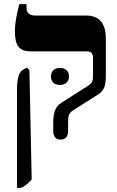

<svg xmlns="http://www.w3.org/2000/svg" viewBox="-20 -667 564 927"><path d="M273 7C296 7 309 -7 309 -37V-78C309 -106 311 -120 334 -135L457 -213C483 -231 491 -256 491 -300V-481C491 -559 455 -592 396 -592H150C122 -592 108 -605 108 -629V-647H73C57 -582 52 -551 52 -516C52 -446 73 -419 129 -419H399C418 -419 429 -410 429 -390V-299C429 -275 425 -266 407 -254L275 -170C244 -150 237 -116 237 -73V-37C237 -6 250 7 273 7ZM62 240H81C101 231 114 221 133 199L122 -327L111 -341L92 -331C72 -321 62 -290 62 -230ZM226 -298C226 -270 245 -257 269 -257C294 -257 313 -271 313 -298C313 -326 294 -339 269 -339C245 -339 226 -326 226 -298Z"/></svg>

Font: Noto Serif Hebrew SemiCondensed ExtraBold
Style: Regular
Weight: 800
Width: 4
Designer: Monotype Design Team
Foundry: Monotype Imaging Inc.
Version: Version 2.004